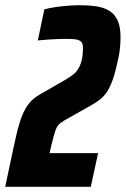

<svg xmlns="http://www.w3.org/2000/svg" viewBox="-44 -716 482 736"><path d="M-24 0 -6 -85Q8 -152 18.5 -197.5Q29 -243 40.5 -272Q52 -301 68 -320.5Q84 -340 109 -354L208 -411Q220 -419 231.5 -426.5Q243 -434 252.5 -447Q262 -460 268 -480.5Q274 -501 274 -534Q274 -549 267 -556Q260 -563 246.5 -565Q233 -567 212 -567Q200 -567 181.5 -566.5Q163 -566 142.5 -564.5Q122 -563 101 -561L126 -680Q143 -685 166.5 -688.5Q190 -692 215 -694Q240 -696 262 -696Q295 -696 323.5 -692Q352 -688 373.5 -675.5Q395 -663 406.5 -638.5Q418 -614 418 -574Q418 -558 416.5 -538Q415 -518 410 -494Q400 -446 390 -416Q380 -386 368 -367Q356 -348 340.5 -335.5Q325 -323 303 -311L202 -254Q187 -245 180 -237Q173 -229 167.5 -212.5Q162 -196 153 -160L146 -129H332L304 0Z"/></svg>

Font: Saira Condensed ExtraBold
Style: Italic
Weight: 800
Width: 3
Italic angle: -12°
Designer: Hector Gatti with collaboration of the Omnibus-Type team
Foundry: Omnibus-Type
Version: Version 1.101